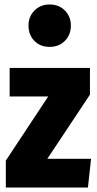

<svg xmlns="http://www.w3.org/2000/svg" viewBox="-20 -836 432 856"><path d="M381 -414 191 -128H386L372 0H6V-120L195 -406H23V-533H381ZM296 -722Q296 -681 269.5 -654Q243 -627 201 -627Q159 -627 133 -654Q107 -681 107 -722Q107 -762 133.5 -789Q160 -816 201 -816Q243 -816 269.5 -789Q296 -762 296 -722Z"/></svg>

Font: Fira Sans Compressed ExtraBold
Style: Regular
Weight: 800
Width: 1
Designer: bBox Type GmbH & Carrois Corporate GbR & Edenspiekermann AG
Foundry: bBox Type GmbH & Carrois Corporate GbR & Edenspiekermann AG
Version: Version 4.301